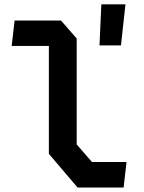

<svg xmlns="http://www.w3.org/2000/svg" viewBox="-20 -859 660 880"><path d="M335.5 0.5H546.5L560 -116.5H401.5L331.5 -197V-682.5L259.5 -765H47L33.5 -648.5H204V-154ZM436 -651H534.5L555 -839H444.5Z"/></svg>

Font: Monaspace Krypton SemiBold
Style: Regular
Weight: 600
Designer: Riley Cran & the Lettermatic Team
Foundry: Lettermatic
Version: Version 1.200 (Monaspace Krypton)